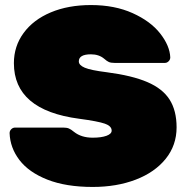

<svg xmlns="http://www.w3.org/2000/svg" viewBox="-20 -730 737 760"><path d="M633 -481H433Q419 -481 411 -484.5Q403 -488 393 -497Q372 -515 340 -515Q292 -515 292 -487Q292 -472 315.5 -462Q339 -452 403 -444Q503 -431 563.5 -405Q624 -379 651.5 -335.5Q679 -292 679 -226Q679 -155 636 -101.5Q593 -48 517.5 -19Q442 10 347 10Q241 10 167.5 -19Q94 -48 57 -96.5Q20 -145 18 -203Q18 -212 24.5 -218.5Q31 -225 40 -225H230Q244 -225 252.5 -221.5Q261 -218 273 -208Q302 -185 347 -185Q381 -185 401.5 -192.5Q422 -200 422 -213Q422 -231 395 -240.5Q368 -250 293 -260Q35 -294 35 -480Q35 -547 73.5 -599.5Q112 -652 181 -681Q250 -710 340 -710Q434 -710 505 -678Q576 -646 614 -597.5Q652 -549 654 -503Q654 -494 647.5 -487.5Q641 -481 633 -481Z"/></svg>

Font: Rubik
Style: Regular
Weight: 900
Designer: Hubert & Fischer
Foundry: Hubert & Fischer
Version: Version 1.100